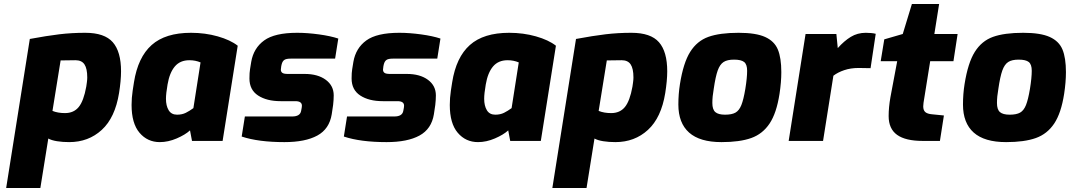

<svg xmlns="http://www.w3.org/2000/svg" viewBox="-20 -709 5383 966"><path d="M130 -513Q216 -529 278.5 -536.5Q341 -544 409 -544Q506 -544 547.5 -496.5Q589 -449 589 -350Q589 -304 579 -241Q559 -117 492 -55.5Q425 6 328 6Q295 6 267 1.5Q239 -3 223 -12L183 237H11ZM414 -273Q415 -280 417 -294Q419 -308 419 -319Q419 -364 405 -385Q391 -406 360 -406L285 -405L244 -151Q271 -140 307 -140Q351 -140 376 -170.5Q401 -201 414 -273Z M642 -181Q642 -216 647.5 -253Q653 -290 654 -295Q674 -421 743 -482.5Q812 -544 941 -544Q1012 -544 1075.5 -526Q1139 -508 1176 -479L1100 0H946L936 -53Q912 -31 869 -12.5Q826 6 784 6Q722 6 682 -41Q642 -88 642 -181ZM953 -165 989 -395Q963 -406 933 -406Q886 -406 859.5 -374.5Q833 -343 823 -284Q815 -238 815 -212Q815 -177 828.5 -154.5Q842 -132 871 -132Q896 -132 915 -141.5Q934 -151 953 -165Z M1196 -22 1212 -123H1450Q1490 -123 1495 -151L1498 -167L1499 -177Q1499 -200 1466 -200H1392Q1322 -200 1278.5 -228.5Q1235 -257 1235 -314Q1235 -344 1238 -361L1244 -398Q1256 -467 1309 -505.5Q1362 -544 1475 -544Q1526 -544 1584.5 -536Q1643 -528 1682 -515L1666 -414H1442Q1420 -414 1410.5 -407.5Q1401 -401 1397 -385L1395 -376L1393 -359Q1393 -348 1400.5 -342.5Q1408 -337 1428 -337H1513Q1579 -337 1619 -307.5Q1659 -278 1659 -229Q1659 -207 1656 -181L1649 -134Q1637 -60 1576.5 -27Q1516 6 1411 6Q1280 6 1196 -22Z M1710 -22 1726 -123H1964Q2004 -123 2009 -151L2012 -167L2013 -177Q2013 -200 1980 -200H1906Q1836 -200 1792.5 -228.5Q1749 -257 1749 -314Q1749 -344 1752 -361L1758 -398Q1770 -467 1823 -505.5Q1876 -544 1989 -544Q2040 -544 2098.5 -536Q2157 -528 2196 -515L2180 -414H1956Q1934 -414 1924.5 -407.5Q1915 -401 1911 -385L1909 -376L1907 -359Q1907 -348 1914.5 -342.5Q1922 -337 1942 -337H2027Q2093 -337 2133 -307.5Q2173 -278 2173 -229Q2173 -207 2170 -181L2163 -134Q2151 -60 2090.5 -27Q2030 6 1925 6Q1794 6 1710 -22Z M2243 -181Q2243 -216 2248.5 -253Q2254 -290 2255 -295Q2275 -421 2344 -482.5Q2413 -544 2542 -544Q2613 -544 2676.5 -526Q2740 -508 2777 -479L2701 0H2547L2537 -53Q2513 -31 2470 -12.5Q2427 6 2385 6Q2323 6 2283 -41Q2243 -88 2243 -181ZM2554 -165 2590 -395Q2564 -406 2534 -406Q2487 -406 2460.5 -374.5Q2434 -343 2424 -284Q2416 -238 2416 -212Q2416 -177 2429.5 -154.5Q2443 -132 2472 -132Q2497 -132 2516 -141.5Q2535 -151 2554 -165Z M2878 -513Q2964 -529 3026.5 -536.5Q3089 -544 3157 -544Q3254 -544 3295.5 -496.5Q3337 -449 3337 -350Q3337 -304 3327 -241Q3307 -117 3240 -55.5Q3173 6 3076 6Q3043 6 3015 1.5Q2987 -3 2971 -12L2931 237H2759ZM3162 -273Q3163 -280 3165 -294Q3167 -308 3167 -319Q3167 -364 3153 -385Q3139 -406 3108 -406L3033 -405L2992 -151Q3019 -140 3055 -140Q3099 -140 3124 -170.5Q3149 -201 3162 -273Z M3393 -183Q3393 -236 3401 -286Q3418 -393 3452.5 -448Q3487 -503 3544 -523.5Q3601 -544 3696 -544Q3783 -544 3829.5 -523Q3876 -502 3893.5 -460Q3911 -418 3911 -346Q3911 -296 3902 -237Q3887 -140 3852 -87.5Q3817 -35 3759.5 -14.5Q3702 6 3610 6Q3501 6 3447 -42Q3393 -90 3393 -183ZM3730 -262Q3739 -318 3739 -353Q3739 -385 3724 -397Q3709 -409 3673 -409Q3639 -409 3620.5 -397Q3602 -385 3591 -354.5Q3580 -324 3571 -262Q3564 -223 3564 -191Q3564 -158 3579 -145Q3594 -132 3628 -132Q3662 -132 3680.5 -142.5Q3699 -153 3710 -180.5Q3721 -208 3730 -262Z M4033 -538H4188L4195 -467Q4227 -503 4260.5 -523.5Q4294 -544 4336 -544Q4366 -544 4386 -539L4360 -366Q4341 -367 4300 -367Q4260 -367 4227.5 -356Q4195 -345 4173 -328L4121 0H3948Z M4451 -125Q4451 -169 4460 -220L4494 -401H4411L4429 -511L4522 -538L4568 -689H4705L4681 -538H4798L4777 -401H4660L4631 -220Q4625 -187 4625 -174Q4625 -154 4635.5 -145Q4646 -136 4669 -134L4729 -128L4709 0H4622Q4536 0 4493.5 -30.5Q4451 -61 4451 -125Z M4825 -183Q4825 -236 4833 -286Q4850 -393 4884.5 -448Q4919 -503 4976 -523.5Q5033 -544 5128 -544Q5215 -544 5261.5 -523Q5308 -502 5325.5 -460Q5343 -418 5343 -346Q5343 -296 5334 -237Q5319 -140 5284 -87.5Q5249 -35 5191.5 -14.5Q5134 6 5042 6Q4933 6 4879 -42Q4825 -90 4825 -183ZM5162 -262Q5171 -318 5171 -353Q5171 -385 5156 -397Q5141 -409 5105 -409Q5071 -409 5052.5 -397Q5034 -385 5023 -354.5Q5012 -324 5003 -262Q4996 -223 4996 -191Q4996 -158 5011 -145Q5026 -132 5060 -132Q5094 -132 5112.5 -142.5Q5131 -153 5142 -180.5Q5153 -208 5162 -262Z"/></svg>

Font: Exo ExtraBold
Style: Italic
Weight: 800
Italic angle: -9°
Designer: Natanael Gama
Foundry: Natanael Gama
Version: Version 1.500; ttfautohint (v1.6)